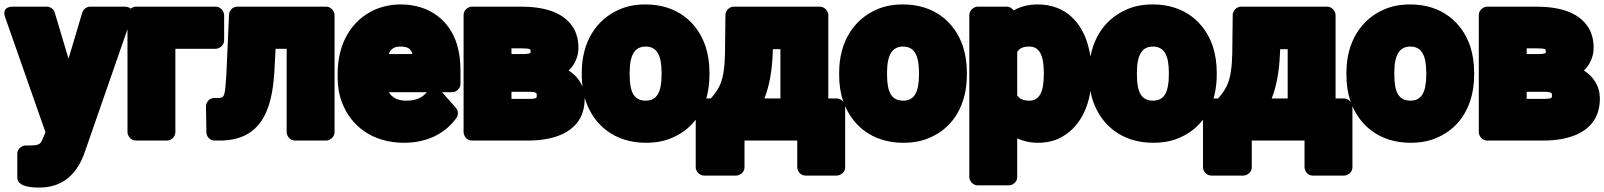

<svg xmlns="http://www.w3.org/2000/svg" viewBox="-58 -596 7236 866"><path d="M120 250C241 250 297 169 324 91L535 -516C554 -571 500 -566 500 -566H349C333 -566 318 -555 313 -539L251 -331L189 -539C185 -554 170 -566 153 -566H1C-57 -566 -34 -516 -34 -516L147 0L136 27C126 51 123 60 79 60H58C42 60 20 74 20 97V204C20 246 81 250 120 250Z M915 -376C931 -376 953 -391 953 -414V-528C953 -544 938 -566 915 -566H555C539 -566 517 -551 517 -528V0C517 16 532 38 555 38H696C712 38 733 23 733 0V-376Z M1451 -528C1451 -544 1436 -566 1413 -566H1012C993 -566 976 -550 975 -530L965 -304C964 -270 962 -243 960 -219C955 -159 952 -154 923 -154H908C886 -154 871 -135 871 -115L873 1C873 19 888 38 910 38H933C1140 38 1174 -133 1181 -301L1185 -376H1235V0C1235 16 1249 38 1272 38H1413C1429 38 1451 23 1451 0Z M1696 -180H1867C1847 -156 1820 -142 1774 -142C1734 -142 1711 -156 1696 -180ZM1936 -180H1982C1998 -180 2019 -195 2019 -218V-278C2019 -320 2014 -360 2003 -396C1971 -501 1882 -576 1749 -576C1706 -576 1667 -567 1632 -552C1529 -506 1465 -402 1465 -265V-246C1465 -207 1471 -168 1485 -133C1525 -27 1623 48 1764 48C1873 48 1952 3 2000 -63C2010 -77 2010 -97 1998 -110ZM1802 -352H1695C1705 -375 1719 -386 1748 -386C1783 -386 1796 -375 1802 -352Z M2551 -381C2551 -411 2545 -439 2532 -464C2487 -545 2389 -566 2291 -566H2070C2054 -566 2033 -551 2033 -528V0C2033 16 2047 38 2070 38H2325C2446 38 2579 -3 2579 -151C2579 -210 2548 -252 2507 -278C2532 -301 2551 -338 2551 -381ZM2363 -165C2363 -156 2366 -150 2325 -150H2249V-182H2325C2365 -182 2363 -175 2363 -165ZM2335 -362V-357C2334 -356 2322 -352 2299 -352H2249V-378H2291C2340 -378 2335 -373 2335 -362Z M2566 -269V-259C2566 -217 2571 -178 2584 -140C2621 -32 2714 48 2855 48C2899 48 2940 41 2977 24C3080 -21 3142 -122 3142 -259V-269C3142 -312 3136 -351 3124 -388C3087 -496 2995 -576 2854 -576C2810 -576 2770 -569 2733 -552C2631 -507 2566 -406 2566 -269ZM2926 -269V-259C2926 -179 2904 -142 2855 -142C2803 -142 2782 -178 2782 -259V-269C2782 -348 2805 -386 2854 -386C2904 -386 2926 -348 2926 -269Z M3148 -152H3118C3102 -152 3080 -137 3080 -114V159C3080 175 3095 196 3118 196H3262C3278 196 3300 182 3300 159V38H3538V159C3538 175 3552 196 3575 196H3716C3732 196 3754 182 3754 159V-114C3754 -130 3739 -152 3716 -152H3678V-528C3678 -544 3663 -566 3640 -566H3251C3233 -566 3214 -549 3214 -528L3212 -354C3211 -326 3210 -302 3207 -282C3200 -222 3181 -189 3148 -152ZM3427 -352 3428 -374H3462V-152H3390C3412 -209 3424 -275 3427 -352Z M3727 -269V-259C3727 -217 3732 -178 3745 -140C3782 -32 3875 48 4016 48C4060 48 4101 41 4138 24C4241 -21 4303 -122 4303 -259V-269C4303 -312 4297 -351 4285 -388C4248 -496 4156 -576 4015 -576C3971 -576 3931 -569 3894 -552C3792 -507 3727 -406 3727 -269ZM4087 -269V-259C4087 -179 4065 -142 4016 -142C3964 -142 3943 -178 3943 -259V-269C3943 -348 3966 -386 4015 -386C4065 -386 4087 -348 4087 -269Z M4514 -549C4507 -559 4496 -566 4483 -566H4352C4336 -566 4314 -551 4314 -528V203C4314 219 4329 240 4352 240H4493C4509 240 4530 226 4530 203V28C4555 40 4588 48 4623 48C4660 48 4697 41 4729 23C4821 -27 4866 -133 4866 -259V-270C4866 -313 4860 -354 4850 -390C4823 -489 4753 -576 4622 -576C4580 -576 4544 -566 4514 -549ZM4586 -142C4554 -142 4540 -151 4530 -166V-362C4540 -376 4552 -386 4585 -386C4629 -386 4650 -348 4650 -270V-259C4650 -180 4629 -142 4586 -142Z M4854 -269V-259C4854 -217 4859 -178 4872 -140C4909 -32 5002 48 5143 48C5187 48 5228 41 5265 24C5368 -21 5430 -122 5430 -259V-269C5430 -312 5424 -351 5412 -388C5375 -496 5283 -576 5142 -576C5098 -576 5058 -569 5021 -552C4919 -507 4854 -406 4854 -269ZM5214 -269V-259C5214 -179 5192 -142 5143 -142C5091 -142 5070 -178 5070 -259V-269C5070 -348 5093 -386 5142 -386C5192 -386 5214 -348 5214 -269Z M5436 -152H5406C5390 -152 5368 -137 5368 -114V159C5368 175 5383 196 5406 196H5550C5566 196 5588 182 5588 159V38H5826V159C5826 175 5840 196 5863 196H6004C6020 196 6042 182 6042 159V-114C6042 -130 6027 -152 6004 -152H5966V-528C5966 -544 5951 -566 5928 -566H5539C5521 -566 5502 -549 5502 -528L5500 -354C5499 -326 5498 -302 5495 -282C5488 -222 5469 -189 5436 -152ZM5715 -352 5716 -374H5750V-152H5678C5700 -209 5712 -275 5715 -352Z M6015 -269V-259C6015 -217 6020 -178 6033 -140C6070 -32 6163 48 6304 48C6348 48 6389 41 6426 24C6529 -21 6591 -122 6591 -259V-269C6591 -312 6585 -351 6573 -388C6536 -496 6444 -576 6303 -576C6259 -576 6219 -569 6182 -552C6080 -507 6015 -406 6015 -269ZM6375 -269V-259C6375 -179 6353 -142 6304 -142C6252 -142 6231 -178 6231 -259V-269C6231 -348 6254 -386 6303 -386C6353 -386 6375 -348 6375 -269Z M7130 -381C7130 -411 7124 -439 7111 -464C7066 -545 6968 -566 6870 -566H6649C6633 -566 6612 -551 6612 -528V0C6612 16 6626 38 6649 38H6904C7025 38 7158 -3 7158 -151C7158 -210 7127 -252 7086 -278C7111 -301 7130 -338 7130 -381ZM6942 -165C6942 -156 6945 -150 6904 -150H6828V-182H6904C6944 -182 6942 -175 6942 -165ZM6914 -362V-357C6913 -356 6901 -352 6878 -352H6828V-378H6870C6919 -378 6914 -373 6914 -362Z"/></svg>

Font: Asimov Print
Style: E
Weight: 500
Designer: Google
Version: Version 2.000980; 2014